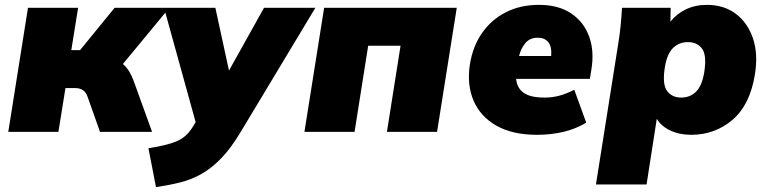

<svg xmlns="http://www.w3.org/2000/svg" viewBox="-20 -542 3162 789"><path d="M14 0 95 -510H301L273 -336H309L451 -510H676L485 -279Q500 -266 510.5 -249Q521 -232 528 -213L605 0H391L340 -144Q333 -164 320 -172Q307 -180 290 -180H249L220 0Z M631 0ZM621 227 590 67Q664 56 705 39Q746 22 771 -19L784 -40L654 -510H865L921 -252L1065 -510H1276L968 2Q929 67 889.5 108Q850 149 808.5 172.5Q767 196 721 207.5Q675 219 621 227Z M1231 0 1312 -510H1857L1776 0H1570L1626 -354H1493L1437 0Z M1898 0ZM2187 12Q2086 12 2020 -25.5Q1954 -63 1926 -128.5Q1898 -194 1911 -278Q1923 -352 1961 -406.5Q1999 -461 2058.5 -491.5Q2118 -522 2195 -522Q2275 -522 2327 -487Q2379 -452 2401 -392Q2423 -332 2410 -255L2404 -218H2101Q2104 -181 2131.5 -161Q2159 -141 2218 -141Q2249 -141 2277.5 -148.5Q2306 -156 2340 -173L2389 -38Q2346 -12 2295 0Q2244 12 2187 12ZM2190 -387Q2158 -387 2139.5 -365.5Q2121 -344 2113 -312H2245Q2248 -351 2233 -369Q2218 -387 2190 -387Z M2445 0ZM2429 216 2521 -365Q2527 -401 2530.5 -437.5Q2534 -474 2536 -510H2736L2735 -453Q2759 -484 2797.5 -503Q2836 -522 2885 -522Q2955 -522 3004 -485Q3053 -448 3074.5 -383.5Q3096 -319 3082 -235Q3062 -111 2990 -49.5Q2918 12 2820 12Q2772 12 2734 -6Q2696 -24 2679 -54L2637 216ZM2779 -141Q2816 -141 2840.5 -165.5Q2865 -190 2874 -245Q2885 -315 2865 -342Q2845 -369 2807 -369Q2771 -369 2746 -345Q2721 -321 2712 -265Q2701 -195 2721.5 -168Q2742 -141 2779 -141Z"/></svg>

Font: Winston Black
Style: Italic
Weight: 900
Italic angle: -9°
Designer: Original fonts by Vernon Adams / Changes by Cristiano Sobral
Foundry: VOriginal fonts by Vernon Adams / Changes by Cristiano Sobral
Version: Version 2.503;July 17, 2020;FontCreator 13.0.0.2655 64-bit